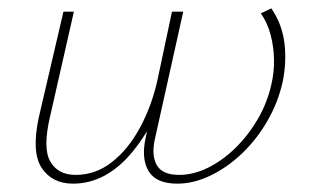

<svg xmlns="http://www.w3.org/2000/svg" viewBox="-20 -436 748 460"><path d="M155 4Q105 4 80 -33.5Q55 -71 73 -155L132 -408H157L100 -157Q82 -81 100.5 -49Q119 -17 161 -17Q209 -17 248 -47.5Q287 -78 315 -129.5Q343 -181 357 -243L392 -408H419L352 -107Q342 -66 355 -41.5Q368 -17 409 -17Q444 -17 479 -34.5Q514 -52 544.5 -82Q575 -112 597.5 -150.5Q620 -189 630 -233Q637 -263 636.5 -293Q636 -323 628.5 -352Q621 -381 605 -404L630 -416Q656 -378 661.5 -332.5Q667 -287 657 -239Q646 -190 620.5 -146Q595 -102 560 -68.5Q525 -35 484.5 -15.5Q444 4 405 4Q354 4 336 -26Q318 -56 329 -106L344 -177L356 -164Q329 -111 298 -73Q267 -35 231 -15.5Q195 4 155 4Z"/></svg>

Font: Ysabeau Infant Thin
Style: Italic
Weight: 250
Italic angle: -12°
Designer: Christian Thalmann (Catharsis Fonts)
Version: Version 2.001;gftools[0.9.30]; featfreeze: ss01,ss02,lnum